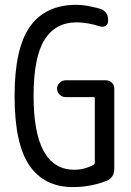

<svg xmlns="http://www.w3.org/2000/svg" viewBox="-20 -760 540 790"><path d="M280.3 9.8Q162.1 9.8 101.1 -79.1Q40 -168 40 -365.2Q40 -561.5 103.5 -650.9Q167 -740.2 294.9 -740.2Q333 -740.2 389.6 -724.6Q405.3 -720.7 415 -708.5Q424.8 -696.3 424.8 -679.7V-672.9Q424.8 -660.2 414.6 -653.8Q404.3 -647.5 391.6 -651.4Q338.9 -668 294.9 -668Q208 -668 163.1 -596.2Q118.2 -524.4 118.2 -365.2Q118.2 -62.5 285.2 -61.5Q327.1 -61.5 365.2 -82Q370.1 -85 370.1 -89.8V-355.5Q370.1 -360.4 365.2 -360.4H250Q236.3 -360.4 225.6 -370.6Q214.8 -380.9 214.8 -395Q214.8 -409.2 225.6 -419.4Q236.3 -429.7 250 -429.7H415Q429.7 -429.7 439.9 -419.9Q450.2 -410.2 450.2 -394.5V-65.4Q450.2 -29.3 418 -15.6Q351.6 9.8 280.3 9.8Z"/></svg>

Font: Rounded-L Mgen+ 2m regular
Style: Regular
Weight: 400
Designer: [Source Han Sans]
Ryoko NISHIZUKA  (kana & ideographs); Paul D. Hunt (Latin, Greek & Cyrillic); Wenlong ZHANG  (bopomofo
Version: Version 1.059.20150602